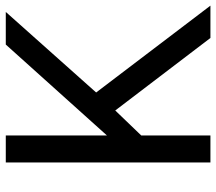

<svg xmlns="http://www.w3.org/2000/svg" viewBox="-62 -689 751 667"><g transform="rotate(-90 313.5 -355.5)"><path d="M263.2 -330.6 176.3 -240.2V0H82.5V-710.9H176.3V-359.4L492.2 -710.9H605.5L325.7 -397L627.4 0H515.1Z"/></g></svg>

Font: Noboto
Style: Regular
Weight: 400
Designer: Google
Version: Version 2.001101; 2014